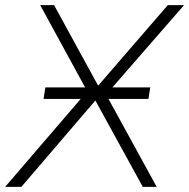

<svg xmlns="http://www.w3.org/2000/svg" viewBox="-27 -725 734 745"><path d="M-7 0 322 -383 319 -357 129 -705H183L353 -394H355L624 -705H687L377 -349V-372L581 0H527L343 -335L56 0ZM142 -341 149 -386H556L549 -341Z"/></svg>

Font: Nunito Sans 7pt ExtraLight
Style: Italic
Weight: 250
Italic angle: -9°
Designer: Vernon Adams
Foundry: Vernon Adams
Version: Version 3.101;gftools[0.9.27]